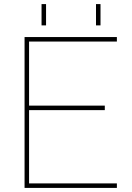

<svg xmlns="http://www.w3.org/2000/svg" viewBox="-20 -918 646 938"><path d="M183 -794V-898H205V-794ZM449 -794V-898H471V-794ZM100 0V-737H551V-715H122V-402H492V-380H122V-22H551V0Z"/></svg>

Font: Tomorrow Thin
Style: Regular
Weight: 250
Designer: Tony de Marco, Monica Rizzolli
Foundry: Just in Type
Version: Version 2.002